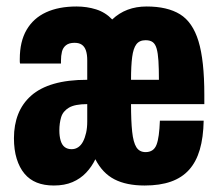

<svg xmlns="http://www.w3.org/2000/svg" viewBox="-20 -560 674 592"><path d="M146 12Q116 12 93.5 3Q71 -6 55.5 -24.5Q40 -43 31.5 -70.5Q23 -98 23 -134Q23 -175 36 -208Q49 -241 76 -265Q103 -289 146 -301.5Q189 -314 249 -314V-374Q249 -392 245 -404Q241 -416 232.5 -422Q224 -428 210 -428Q193 -428 183.5 -420.5Q174 -413 171 -400.5Q168 -388 168 -373V-364H42Q41 -367 41 -370.5Q41 -374 41 -378Q41 -432 62 -468Q83 -504 122 -522Q161 -540 216 -540Q248 -540 276.5 -531Q305 -522 326 -500Q347 -520 373.5 -530Q400 -540 432 -540Q496 -540 535 -516Q574 -492 592 -433Q610 -374 610 -268V-239H384Q384 -187 387.5 -154Q391 -121 400.5 -106Q410 -91 429 -91Q441 -91 449.5 -96.5Q458 -102 462.5 -113.5Q467 -125 469.5 -143.5Q472 -162 473 -188H608Q607 -136 596 -98.5Q585 -61 563 -36.5Q541 -12 507 0Q473 12 426 12Q370 12 333 -7Q296 -26 274 -69Q263 -46 245.5 -27.5Q228 -9 203.5 1.5Q179 12 146 12ZM201 -100Q212 -100 221 -106Q230 -112 236 -123.5Q242 -135 245.5 -150.5Q249 -166 249 -185V-239Q211 -239 192.5 -228Q174 -217 168.5 -198.5Q163 -180 163 -158Q163 -140 167 -126.5Q171 -113 179.5 -106.5Q188 -100 201 -100ZM384 -314H470Q470 -349 468.5 -372.5Q467 -396 463 -410Q459 -424 451 -430Q443 -436 429 -436Q410 -436 400.5 -423.5Q391 -411 387.5 -384Q384 -357 384 -314Z"/></svg>

Font: Archivo ExtraCondensed ExtraBold
Style: Regular
Weight: 800
Width: 2
Designer: Hector Gatti
Foundry: Omnibus-Type
Version: Version 2.001